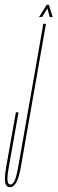

<svg xmlns="http://www.w3.org/2000/svg" viewBox="-45 -774 239 798"><path d="M-3 4Q-20 4 -23.5 -16Q-27 -36 -19 -82L21 -307H32L-8 -82Q-15.5 -41 -13.8 -24Q-12 -7 -2 -7Q8.5 -7 16.2 -24.5Q24 -42 31 -82L135 -675H146L42 -82Q34 -36 22.8 -16Q11.5 4 -3 4ZM117 -703 149 -754H158L174 -703H162L152 -739L130 -703Z"/></svg>

Font: Anybody UltraCondensed Thin
Style: Italic
Weight: 100
Width: 1
Italic angle: -10°
Designer: Tyler Finck
Foundry: Etcetera Type Company
Version: Version 1.010; ttfautohint (v1.8.3) -l 8 -r 50 -G 200 -x 14 